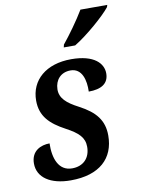

<svg xmlns="http://www.w3.org/2000/svg" viewBox="-87 -825 658 895"><g transform="rotate(-10 242.0 -378.0)"><path d="M250 -606H304C364 -642 452 -719 481 -756L484 -766H357C329 -719 285 -658 253 -619ZM175 10C312 10 383 -58 383 -166C383 -237 348 -281 272 -321C216 -350 186 -377 187 -419C188 -463 216 -495 262 -495C317 -495 331 -436 329 -383C388 -383 424 -404 424 -453C424 -499 384 -546 274 -546C155 -546 80 -481 80 -384C80 -310 122 -269 193 -231C251 -200 277 -175 277 -131C277 -77 243 -44 191 -44C127 -44 105 -106 107 -177C66 -177 19 -157 19 -97C19 -30 80 10 175 10Z"/></g></svg>

Font: Noto Serif Condensed SemiBold
Style: Italic
Weight: 600
Width: 3
Italic angle: -12°
Designer: Monotype Design Team
Foundry: Monotype Imaging Inc.
Version: Version 2.014